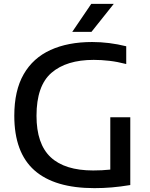

<svg xmlns="http://www.w3.org/2000/svg" viewBox="-20 -967 774 994"><path d="M469 7Q262.5 7 158.2 -85.2Q54 -177.5 54 -368Q54 -498 102.5 -582.5Q151 -667 241.5 -708.2Q332 -749.5 457 -749.5Q544.5 -749.5 633.5 -727.5V-635.5Q587 -647.5 545.8 -652.2Q504.5 -657 465 -657Q324 -657 246.5 -590Q169 -523 169 -367.5Q169 -222 242.2 -153.2Q315.5 -84.5 462.5 -84.5Q509 -84.5 551 -89V-360H654.5V-9Q603 -0.5 559 3.2Q515 7 469 7ZM354 -802 452.5 -947H569L453.5 -802Z"/></svg>

Font: Encode Sans SemiExpanded SemiExpanded Medium
Style: Regular
Weight: 500
Width: 6
Designer: Multiple Designers
Foundry: Impallari Type
Version: Version 3.000; ttfautohint (v1.8.3) -l 8 -r 50 -G 200 -x 14 